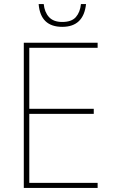

<svg xmlns="http://www.w3.org/2000/svg" viewBox="-20 -924 558 944"><path d="M460 0H97V-714H460V-689H124V-389H441V-364H124V-25H460ZM403 -904H378Q374 -864 353 -840Q332 -816 286 -816Q243 -816 221 -840Q199 -864 195 -904H170Q179 -792 286 -792Q391 -792 403 -904Z"/></svg>

Font: Noto Sans Display Thin
Style: Regular
Weight: 250
Designer: Monotype Design Team
Foundry: Monotype Imaging Inc.
Version: Version 1.900